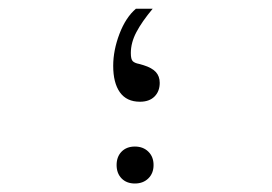

<svg xmlns="http://www.w3.org/2000/svg" viewBox="-20 -440 640 452"><path d="M254.5 -51.5Q254.5 -71 266.2 -83Q278 -95 297.5 -95Q317 -95 329.2 -83Q341.5 -71 341.5 -51.5Q341.5 -32 329.2 -20Q317 -8 297.5 -8Q278 -8 266.2 -20Q254.5 -32 254.5 -51.5ZM246.5 -285Q246.5 -321.5 261.2 -360.2Q276 -399 300 -419.5H339.5Q314 -389 301 -364.2Q288 -339.5 288 -315Q288 -300.5 292.5 -296Q297 -291.5 307.5 -289.5L318 -286.5Q337.5 -280.5 346.8 -270.5Q356 -260.5 356 -245Q356 -225 343.8 -212.8Q331.5 -200.5 309.5 -200.5Q278 -200.5 262.2 -222.8Q246.5 -245 246.5 -285Z"/></svg>

Font: JuliaMono Light
Style: Regular
Weight: 300
Monospace: yes
Designer: cormullion
Foundry: corm
Version: Version 0.054; ttfautohint (v1.8.4)